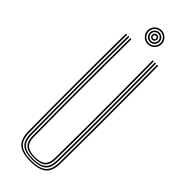

<svg xmlns="http://www.w3.org/2000/svg" viewBox="-310 -956 978 978"><g transform="rotate(45 179.0 -467.5)"><path d="M178.8 5Q117.5 5 90.5 -18.2Q63.5 -41.5 62.8 -95Q61.8 -181.8 61.4 -269.2Q61 -356.8 61 -444.9Q61 -533 61.5 -621.8Q62 -710.5 62.8 -800H70.8Q70 -711.2 69.5 -623.5Q69 -535.8 68.9 -448.2Q68.8 -360.8 69.2 -272.8Q69.8 -184.8 70.8 -95Q71.5 -43.8 97.2 -22.6Q123 -1.5 178.8 -1.5Q234.8 -1.5 260.4 -22.6Q286 -43.8 286.8 -95Q288 -182 288.4 -269.5Q288.8 -357 288.6 -445.1Q288.5 -533.2 288 -622Q287.5 -710.8 286.8 -800H294.8Q295.8 -680.8 296.2 -564.1Q296.8 -447.5 296.5 -331Q296.2 -214.5 294.8 -95Q294 -41.5 267 -18.2Q240 5 178.8 5ZM178.8 -7.8Q127.8 -7.8 103.5 -27.4Q79.2 -47 78.8 -95.2Q77.8 -182.2 77.2 -269.8Q76.8 -357.2 76.9 -445.1Q77 -533 77.5 -621.8Q78 -710.5 78.8 -800H86.8Q86 -711 85.5 -623.2Q85 -535.5 84.9 -448.1Q84.8 -360.8 85.2 -272.8Q85.8 -184.8 86.8 -95.2Q87.2 -51.2 109.1 -32.8Q131 -14.2 178.8 -14.2Q226.5 -14.2 248.4 -32.8Q270.2 -51.2 270.8 -95.2Q272 -182.5 272.4 -270Q272.8 -357.5 272.6 -445.4Q272.5 -533.2 272 -621.9Q271.5 -710.5 270.8 -800H278.8Q279.5 -711 280 -623.2Q280.5 -535.5 280.6 -448.1Q280.8 -360.8 280.4 -272.8Q280 -184.8 278.8 -95.2Q278.2 -47 254 -27.4Q229.8 -7.8 178.8 -7.8ZM178.8 -20.5Q134.2 -20.5 114.8 -38Q95.2 -55.5 94.8 -95.5Q93.2 -212.2 93 -328.8Q92.8 -445.2 93.2 -562.9Q93.8 -680.5 94.8 -800H102.8Q102 -711.2 101.5 -622.9Q101 -534.5 100.9 -446.5Q100.8 -358.5 101.2 -270.8Q101.8 -183 102.8 -95.5Q103.2 -58.8 121 -42.9Q138.8 -27 178.8 -27Q219 -27 236.6 -42.9Q254.2 -58.8 254.8 -95.5Q256.2 -212.5 256.5 -329Q256.8 -445.5 256.2 -563Q255.8 -680.5 254.8 -800H262.8Q263.5 -711.2 264 -622.8Q264.5 -534.2 264.6 -446.2Q264.8 -358.2 264.4 -270.5Q264 -182.8 262.8 -95.5Q262.2 -55.5 242.8 -38Q223.2 -20.5 178.8 -20.5ZM178.8 -840Q165 -840 153.6 -846.8Q142.2 -853.5 135.5 -864.9Q128.8 -876.2 128.8 -890Q128.8 -903.8 135.5 -915.1Q142.2 -926.5 153.6 -933.2Q165 -940 178.8 -940Q192.5 -940 203.9 -933.2Q215.2 -926.5 222 -915.1Q228.8 -903.8 228.8 -890Q228.8 -876.2 222 -864.9Q215.2 -853.5 203.9 -846.8Q192.5 -840 178.8 -840ZM178.8 -848Q196.2 -848 208.5 -860.2Q220.8 -872.5 220.8 -890Q220.8 -907.5 208.5 -919.8Q196.2 -932 178.8 -932Q161.2 -932 149 -919.8Q136.8 -907.5 136.8 -890Q136.8 -872.5 149 -860.2Q161.2 -848 178.8 -848ZM178.8 -856Q164.8 -856 154.8 -866Q144.8 -876 144.8 -890Q144.8 -904 154.8 -914Q164.8 -924 178.8 -924Q192.8 -924 202.8 -914Q212.8 -904 212.8 -890Q212.8 -876 202.8 -866Q192.8 -856 178.8 -856ZM178.8 -864Q189.5 -864 197.1 -871.6Q204.8 -879.2 204.8 -890Q204.8 -900.8 197.1 -908.4Q189.5 -916 178.8 -916Q168 -916 160.4 -908.4Q152.8 -900.8 152.8 -890Q152.8 -879.2 160.4 -871.6Q168 -864 178.8 -864ZM178.8 -872Q171.2 -872 166 -877.2Q160.8 -882.5 160.8 -890Q160.8 -897.5 166 -902.8Q171.2 -908 178.8 -908Q186.2 -908 191.5 -902.8Q196.8 -897.5 196.8 -890Q196.8 -882.5 191.5 -877.2Q186.2 -872 178.8 -872ZM178.8 -880Q188.8 -880 188.8 -890Q188.8 -900 178.8 -900Q168.8 -900 168.8 -890Q168.8 -880 178.8 -880Z"/></g></svg>

Font: Big Shoulders Inline Text Thin
Style: Regular
Weight: 100
Designer: Patric King
Foundry: XO Type Co
Version: Version 2.002